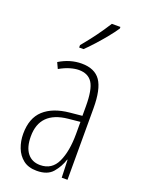

<svg xmlns="http://www.w3.org/2000/svg" viewBox="-147 -831 669 907"><g transform="rotate(20 188.0 -377.0)"><path d="M184 -539Q250 -539 279 -497Q308 -455 308 -359V0H279L276 -89H274Q262 -51 236 -20.5Q210 10 156 10Q114 10 88 -10.5Q62 -31 49.5 -63.5Q37 -96 37 -133Q37 -212 82 -253Q127 -294 210 -302L271 -308V-356Q271 -440 250 -473Q229 -506 182 -506Q163 -506 138.5 -499Q114 -492 86 -476L72 -506Q126 -539 184 -539ZM212 -272Q75 -258 75 -134Q75 -79 98 -50Q121 -21 162 -21Q221 -21 246.5 -75.5Q272 -130 272 -218V-278ZM296 -756Q280 -732 257.5 -704.5Q235 -677 211 -650.5Q187 -624 168 -606H146V-618Q179 -658 204 -692Q229 -726 253 -764H296Z"/></g></svg>

Font: Noto Sans Malayalam ExtraCondensed ExtraLight
Style: Regular
Weight: 200
Width: 2
Designer: Jelle Bosma - Monotype Design Team
Foundry: Monotype Imaging Inc.
Version: Version 2.104; ttfautohint (v1.8.4.7-5d5b)